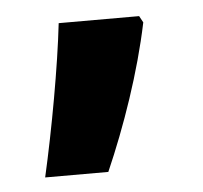

<svg xmlns="http://www.w3.org/2000/svg" viewBox="-32 -156 339 321"><g transform="rotate(-5 137.0 4.5)"><path d="M212 -123H77C69 -52 50 53 32 132H138C170 59 201 -30 218 -112Z"/></g></svg>

Font: Noto Sans Arabic UI SmCn
Style: Bold
Weight: 700
Width: 4
Designer: Monotype Design Team, Nadine Chahine and Nizar Qandah
Foundry: Monotype Imaging Inc.
Version: Version 2.010